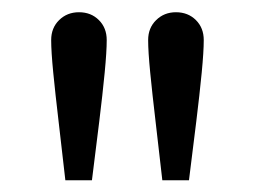

<svg xmlns="http://www.w3.org/2000/svg" viewBox="-20 -780 420 317"><path d="M87.9 -482.4Q82 -534.2 76.7 -579.8Q71.3 -625.5 67.9 -660.2Q64.5 -694.8 64.5 -713.9Q64.5 -733.9 77.6 -746.8Q90.8 -759.8 110.4 -759.8Q130.4 -759.8 143.3 -746.8Q156.2 -733.9 156.2 -713.9Q156.2 -694.8 152.8 -659.7Q149.4 -624.5 143.8 -578.9Q138.2 -533.2 131.8 -482.4ZM248 -482.4Q242.2 -534.2 236.8 -579.8Q231.4 -625.5 228 -660.2Q224.6 -694.8 224.6 -713.9Q224.6 -733.9 237.8 -746.8Q251 -759.8 270.5 -759.8Q290.5 -759.8 303.5 -746.8Q316.4 -733.9 316.4 -713.9Q316.4 -694.8 313 -659.7Q309.6 -624.5 304 -578.9Q298.3 -533.2 292 -482.4Z"/></svg>

Font: Reddit Sans
Style: Regular
Weight: 400
Designer: Stephen Hutchings
Foundry: Reddit
Version: Version 1.014